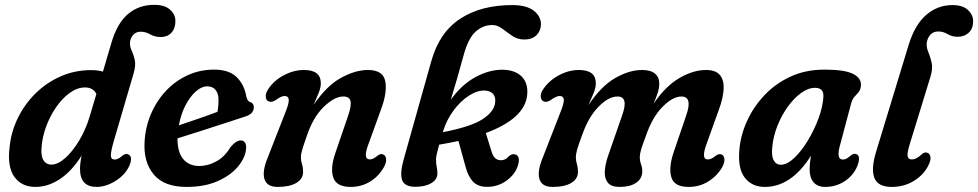

<svg xmlns="http://www.w3.org/2000/svg" viewBox="-20 -744 3948 775"><path d="M501 -72.5Q484 -37 445.5 -13.2Q407 10.5 370 10.5Q303 10.5 303 -62Q303 -85 309.5 -116Q269 -52 221.2 -20.8Q173.5 10.5 123 10.5Q67 10.5 37.8 -30.5Q8.5 -71.5 19 -152Q25 -212 52 -267.5Q79 -323 123.2 -366.8Q167.5 -410.5 224.8 -435.8Q282 -461 348.5 -461Q374 -461 395.5 -455L430 -572Q453 -650.5 496.8 -687.5Q540.5 -724.5 602.5 -724.5Q645 -724.5 666.5 -705Q688 -685.5 688 -659.5Q688 -629 671.8 -611.8Q655.5 -594.5 629 -594.5Q605 -594.5 586.5 -605.2Q568 -616 548 -616Q530 -616 518.8 -604.5Q507.5 -593 505 -575.5Q503 -558 510.8 -541.5Q518.5 -525 523.8 -503Q529 -481 519 -446.5L439 -173.5Q427.5 -133.5 427.5 -116.8Q427.5 -100 443 -100Q457 -100 474.5 -116Q480.5 -120.5 486.5 -122.2Q492.5 -124 497.5 -120.5Q518.5 -112 501 -72.5ZM147.5 -145.5Q145 -112.5 156.2 -96Q167.5 -79.5 187 -79.5Q213.5 -79.5 243.8 -106.5Q274 -133.5 300.5 -178.2Q327 -223 342.5 -275.5L369 -364.5Q356.5 -391 323 -391Q292.5 -391 262.2 -369.5Q232 -348 207 -312Q182 -276 166 -232.5Q150 -189 147.5 -145.5Z M973.5 -145.5Q971 -109 941.8 -73Q912.5 -37 859.5 -13.2Q806.5 10.5 733 10.5Q642.5 10.5 600.8 -39.5Q559 -89.5 563.5 -170Q566.5 -230 589 -283Q611.5 -336 649.2 -376.5Q687 -417 736.8 -440Q786.5 -463 844 -463Q904.5 -463 935.2 -432.8Q966 -402.5 974 -355.5Q978.5 -336 988.5 -332.5Q1004 -328.5 1004.5 -312Q1005 -299 996.2 -288.8Q987.5 -278.5 965 -272Q930 -260.5 881.8 -244.8Q833.5 -229 784 -213.2Q734.5 -197.5 696.5 -185.5Q696 -130 719.5 -102Q743 -74 784.5 -74Q820 -74 854 -93Q888 -112 910.5 -150.5Q935 -179 954 -177Q965 -176 969.8 -167Q974.5 -158 973.5 -145.5ZM816.5 -395.5Q793.5 -395.5 770.2 -374.8Q747 -354 728.5 -318.5Q710 -283 702 -238Q738.5 -250.5 781.5 -265.2Q824.5 -280 857.5 -292.5Q862 -312 862 -341.5Q862 -366 850.2 -380.8Q838.5 -395.5 816.5 -395.5Z M1065.5 -334.5Q1054 -338 1052.8 -352.5Q1051.5 -367 1062.5 -384Q1085.5 -419 1125.5 -440.2Q1165.5 -461.5 1207 -461.5Q1275 -461.5 1275 -408Q1275 -391 1266.8 -370.2Q1258.5 -349.5 1246 -321Q1299 -398.5 1356.8 -430Q1414.5 -461.5 1465 -461.5Q1526 -461.5 1535 -416.5Q1544 -371.5 1517.5 -301L1466 -159Q1444.5 -100.5 1472.5 -100.5Q1479.5 -100.5 1486.5 -103.8Q1493.5 -107 1504.5 -116Q1518 -126 1527.5 -120Q1536.5 -116.5 1538.5 -103.2Q1540.5 -90 1530 -70Q1509.5 -33 1474.2 -11.2Q1439 10.5 1395.5 10.5Q1338.5 10.5 1325.5 -26.8Q1312.5 -64 1333 -124.5L1385.5 -278Q1399 -317 1394.8 -335.8Q1390.5 -354.5 1366 -354.5Q1330 -354.5 1287 -312.8Q1244 -271 1219 -197Q1205 -157 1199.8 -139.5Q1194.5 -122 1194.5 -109Q1194.5 -95 1199 -81.2Q1203.5 -67.5 1203.5 -50Q1203.5 -22 1176.2 -5.8Q1149 10.5 1101 10.5Q1057.5 10.5 1047.5 -21Q1037.5 -52.5 1061.5 -110L1132 -290.5Q1147 -327.5 1145.5 -342Q1144 -356.5 1128.5 -356.5Q1115 -356.5 1093 -340Q1076.5 -329.5 1065.5 -334.5Z M1745.5 -43.5Q1745.5 -19 1720.5 -4.5Q1695.5 10 1656.5 10Q1613.5 10 1603.5 -16.5Q1593.5 -43 1609 -99L1721 -497.5Q1753.5 -613.5 1837.8 -668.5Q1922 -723.5 2047 -723.5Q2105.5 -723.5 2134.5 -700.8Q2163.5 -678 2163.5 -646.5Q2163.5 -620.5 2146 -602.5Q2128.5 -584.5 2096.5 -584.5Q2069 -584.5 2047.5 -599.2Q2026 -614 2006.8 -628.5Q1987.5 -643 1967 -643Q1929.5 -643 1899.8 -616.2Q1870 -589.5 1851.5 -521.5Q1839.5 -476.5 1825.8 -429.5Q1812 -382.5 1799.5 -341Q1842.5 -402 1899.2 -432.8Q1956 -463.5 2010 -462.5Q2059.5 -461.5 2086 -434.8Q2112.5 -408 2108 -361.5Q2099.5 -266 1941 -207L1963.5 -134.5Q1969.5 -114.5 1978.2 -106.2Q1987 -98 1998.5 -97.5Q2019 -95.5 2033.5 -113Q2047 -124.5 2058.5 -121Q2069 -119 2073 -108.2Q2077 -97.5 2070.5 -76Q2059.5 -39.5 2022.5 -13.5Q1985.5 12.5 1938.5 10Q1906.5 8 1888 -12.2Q1869.5 -32.5 1859 -71.5L1830.5 -175Q1794 -167 1752.5 -160Q1745 -132.5 1742.5 -120.5Q1740 -108.5 1740 -100Q1740 -82 1742.8 -70Q1745.5 -58 1745.5 -43.5ZM1768.5 -214 1767.5 -210.5Q1877.5 -231.5 1924.8 -261Q1972 -290.5 1978 -326Q1982.5 -350 1971 -364Q1959.5 -378 1936 -378.5Q1906.5 -379.5 1873 -358Q1839.5 -336.5 1811.2 -298.8Q1783 -261 1768.5 -214Z M2434 -113.5 2492 -280.5Q2518 -354.5 2472.5 -354.5Q2436.5 -354.5 2396.2 -313.5Q2356 -272.5 2330.5 -201Q2315.5 -160.5 2310 -141.8Q2304.5 -123 2304.5 -109Q2304.5 -94.5 2308.8 -81Q2313 -67.5 2313 -51Q2313 -22 2286.2 -5.8Q2259.5 10.5 2210.5 10.5Q2166.5 10.5 2157.2 -22.2Q2148 -55 2172.5 -112L2242 -290.5Q2257 -327.5 2255.8 -342Q2254.5 -356.5 2239 -356.5Q2225 -356.5 2202 -339.5Q2186 -329.5 2175.5 -334.5Q2164.5 -338 2162.8 -352.2Q2161 -366.5 2172 -383Q2195 -418 2235.2 -439.8Q2275.5 -461.5 2316.5 -461.5Q2385 -461.5 2385 -408Q2385 -389.5 2376 -367.8Q2367 -346 2355 -319.5Q2406.5 -396.5 2463.2 -429Q2520 -461.5 2571.5 -461.5Q2606.5 -461.5 2624 -446.8Q2641.5 -432 2641 -406Q2641 -388 2634.5 -368.2Q2628 -348.5 2618.5 -326Q2667.5 -397.5 2723.2 -429.5Q2779 -461.5 2829.5 -461.5Q2870.5 -461.5 2887 -439.8Q2903.5 -418 2900.8 -381.8Q2898 -345.5 2882 -302L2832 -163Q2809 -100.5 2836.5 -100.5Q2844 -100.5 2851.5 -103.8Q2859 -107 2870 -116Q2884 -125.5 2893 -120Q2902 -116.5 2904 -103.2Q2906 -90 2895.5 -70Q2876 -35 2840 -12.2Q2804 10.5 2760 10.5Q2701 10.5 2689.8 -28.8Q2678.5 -68 2699 -129L2750.5 -280Q2776 -354.5 2730.5 -354.5Q2695.5 -354.5 2654 -312.5Q2612.5 -270.5 2586 -192.5Q2572 -155.5 2567.2 -138.2Q2562.5 -121 2562.5 -110Q2562.5 -94.5 2567.5 -81Q2572.5 -67.5 2572.5 -51.5Q2572 -22.5 2547.5 -6Q2523 10.5 2481 10.5Q2447.5 10.5 2433.8 -6.2Q2420 -23 2421.2 -51.2Q2422.5 -79.5 2434 -113.5Z M3369.5 -153.5Q3355.5 -100 3382 -100Q3390.5 -100 3397.8 -104.2Q3405 -108.5 3414.5 -116.5Q3426.5 -126 3436 -122Q3456 -116 3441 -75Q3425.5 -36.5 3390.2 -13Q3355 10.5 3310.5 10.5Q3280.5 10.5 3264.2 -8Q3248 -26.5 3248 -60Q3248 -72 3249.2 -85.2Q3250.5 -98.5 3253.5 -115.5Q3174 10.5 3067 10.5Q3015.5 10.5 2986.5 -26.5Q2957.5 -63.5 2964.5 -139.5Q2969 -197 2994.8 -254.2Q3020.5 -311.5 3064.8 -358.8Q3109 -406 3170.2 -434.5Q3231.5 -463 3308 -463Q3390 -463 3424 -445.5Q3458 -428 3455 -397.5Q3453.5 -381.5 3445.8 -372.2Q3438 -363 3429.2 -353.5Q3420.5 -344 3416 -328ZM3097.5 -154Q3093 -114.5 3103 -96.8Q3113 -79 3131.5 -79Q3157 -79 3185.8 -106.2Q3214.5 -133.5 3240.5 -176.2Q3266.5 -219 3283.8 -265.8Q3301 -312.5 3303.5 -352Q3306.5 -389.5 3270 -389.5Q3242.5 -389.5 3214 -369Q3185.5 -348.5 3160.8 -314.5Q3136 -280.5 3119 -238.5Q3102 -196.5 3097.5 -154Z M3824.5 -723.5Q3866 -723.5 3887 -703.8Q3908 -684 3908 -658.5Q3908 -628.5 3890.2 -612Q3872.5 -595.5 3846 -595.5Q3823 -595.5 3805.2 -606.2Q3787.5 -617 3767 -617Q3748.5 -617 3736.5 -605Q3724.5 -593 3721 -573Q3718.5 -554 3726.8 -534.8Q3735 -515.5 3740.5 -491.2Q3746 -467 3735.5 -433.5L3653.5 -166.5Q3641 -127 3643.5 -113.8Q3646 -100.5 3660 -100.5Q3680 -100.5 3702 -122.5Q3713.5 -132 3724 -127Q3733 -124 3735.5 -111.2Q3738 -98.5 3728.5 -78.5Q3710 -39.5 3670 -14.5Q3630 10.5 3579.5 10.5Q3523 10.5 3509.2 -26.5Q3495.5 -63.5 3516.5 -132L3647.5 -562Q3673 -645 3719 -684.2Q3765 -723.5 3824.5 -723.5Z"/></svg>

Font: Fraunces 72pt SuperSoft SemiBold
Style: Italic
Weight: 600
Italic angle: -16°
Version: Version 1.000;[b76b70a41]